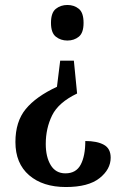

<svg xmlns="http://www.w3.org/2000/svg" viewBox="-20 -560 497 772"><path d="M251 -540Q278 -540 297 -524.5Q316 -509 316 -468Q316 -428 297 -412.5Q278 -397 251 -397Q224 -397 204.5 -412.5Q185 -428 185 -468Q185 -509 204.5 -524.5Q224 -540 251 -540ZM290 -184Q215 -148 189.5 -96Q164 -44 164 19Q164 71 184 104Q204 137 243 137Q286 137 304.5 102Q323 67 323 7Q370 7 397.5 22Q425 37 425 74Q425 121 380 156.5Q335 192 245 192Q152 192 97 144.5Q42 97 42 11Q42 -71 83.5 -121.5Q125 -172 209 -211L222 -316H277Z"/></svg>

Font: Noto Serif Hebrew Condensed SemiBold
Style: Regular
Weight: 600
Width: 3
Designer: Monotype Design Team
Foundry: Monotype Imaging Inc.
Version: Version 2.004; ttfautohint (v1.8.4.7-5d5b)